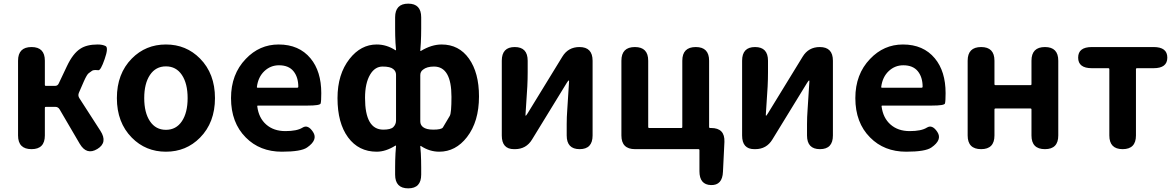

<svg xmlns="http://www.w3.org/2000/svg" viewBox="-20 -818 6451 1053"><path d="M153 0Q79 0 79 -75V-485Q79 -560 153 -560Q226 -560 226 -485V-352Q226 -347 231 -347H282Q296 -347 302 -360L347 -455Q380 -525 421 -551Q456 -574 516 -574Q542 -574 559 -565.5Q576 -557 554 -494Q532 -430 519 -433Q514 -434 502 -434Q490 -434 483 -428.5Q476 -423 466.5 -416.5Q457 -410 440 -372L413 -310Q406 -294 415 -280L531 -100Q572 -36 514 -1Q455 35 417 -30L307 -218Q299 -232 283 -232H231Q226 -232 226 -227V-75Q226 0 153 0Z M703 -63Q621 -146 621 -280Q621 -414 703 -497Q779 -574 890 -574Q1001 -574 1077 -497Q1159 -414 1159 -280Q1159 -146 1077 -63Q1001 14 890 14Q779 14 703 -63ZM802.5 -153Q834 -106 890 -106Q946 -106 977.5 -153Q1009 -200 1009 -280Q1009 -360 977.5 -407Q946 -454 890 -454Q834 -454 802.5 -407Q771 -360 771 -280Q771 -200 802.5 -153Z M1526 14Q1405 14 1328 -64Q1247 -145 1247 -280Q1247 -411 1328 -495Q1403 -574 1508 -574Q1620 -574 1683 -498Q1742 -427 1742 -307Q1742 -262 1738.5 -250.5Q1735 -239 1667 -239H1395Q1390 -239 1391 -234Q1399 -171 1440 -135Q1481 -99 1545 -99Q1609 -99 1639 -118Q1669 -137 1697 -94Q1725 -51 1664 -9Q1631 14 1526 14ZM1389 -342Q1388 -337 1393 -337H1611Q1616 -337 1616 -342Q1616 -395 1589.5 -427.5Q1563 -460 1510 -460Q1464 -460 1430 -428Q1396 -396 1389 -342Z M2219 215Q2147 215 2147 140V101Q2147 62 2149 23L2152 -17Q2152 -22 2148 -19Q2095 14 2046 14Q1947 14 1889 -64.5Q1831 -143 1831 -280Q1831 -411 1897 -495Q1959 -574 2046 -574Q2100 -574 2148 -543Q2152 -540 2152 -545L2149 -583Q2147 -622 2147 -661V-723Q2147 -798 2219 -798Q2290 -798 2290 -723V-661Q2290 -622 2288 -583L2285 -541Q2285 -536 2289 -539Q2347 -574 2402 -574Q2497 -574 2552 -496.5Q2607 -419 2607 -289Q2607 -151 2541 -66Q2479 14 2389 14Q2336 14 2289 -17Q2285 -20 2285 -15L2288 23Q2290 62 2290 101V140Q2290 215 2219 215ZM2082 -107Q2123 -107 2137 -121Q2152 -136 2152 -157V-408Q2152 -427 2137 -439Q2121 -453 2078.5 -453Q2036 -453 2010 -409Q1982 -362 1982 -281Q1982 -107 2082 -107ZM2356 -107Q2401 -107 2409 -119Q2428 -151 2447 -183Q2456 -199 2456 -287Q2456 -453 2360 -453Q2321 -453 2300 -436Q2285 -425 2285 -406V-152Q2285 -133 2300 -121Q2318 -107 2356 -107Z M2799 0Q2732 0 2732 -75V-485Q2732 -560 2803 -560Q2874 -560 2874 -485V-422Q2874 -383 2872 -344L2862 -188Q2862 -183 2863.5 -183Q2865 -183 2874 -197L3064 -507Q3096 -560 3158 -560Q3230 -560 3230 -485V-75Q3230 0 3159 0Q3088 0 3088 -75V-137Q3088 -176 3091 -215L3101 -372Q3101 -377 3099 -377Q3097 -377 3088 -363L2898 -53Q2866 0 2804 0Z M3879 197Q3816 195 3816 121V5Q3816 0 3811 0H3463Q3388 0 3388 -75V-485Q3388 -560 3462 -560Q3535 -560 3535 -485V-121Q3535 -116 3540 -116H3717Q3722 -116 3722 -121V-485Q3722 -560 3796 -560Q3869 -560 3869 -485V-121Q3869 -116 3874 -116H3880Q3956 -116 3953 -40L3945 124Q3942 199 3879 197Z M4117 0Q4050 0 4050 -75V-485Q4050 -560 4121 -560Q4192 -560 4192 -485V-422Q4192 -383 4190 -344L4180 -188Q4180 -183 4181.5 -183Q4183 -183 4192 -197L4382 -507Q4414 -560 4476 -560Q4548 -560 4548 -485V-75Q4548 0 4477 0Q4406 0 4406 -75V-137Q4406 -176 4409 -215L4419 -372Q4419 -377 4417 -377Q4415 -377 4406 -363L4216 -53Q4184 0 4122 0Z M4950 14Q4829 14 4752 -64Q4671 -145 4671 -280Q4671 -411 4752 -495Q4827 -574 4932 -574Q5044 -574 5107 -498Q5166 -427 5166 -307Q5166 -262 5162.5 -250.5Q5159 -239 5091 -239H4819Q4814 -239 4815 -234Q4823 -171 4864 -135Q4905 -99 4969 -99Q5033 -99 5063 -118Q5093 -137 5121 -94Q5149 -51 5088 -9Q5055 14 4950 14ZM4813 -342Q4812 -337 4817 -337H5035Q5040 -337 5040 -342Q5040 -395 5013.5 -427.5Q4987 -460 4934 -460Q4888 -460 4854 -428Q4820 -396 4813 -342Z M5361 0Q5287 0 5287 -75V-485Q5287 -560 5361 -560Q5434 -560 5434 -485V-356Q5434 -351 5439 -351H5632Q5637 -351 5637 -356V-485Q5637 -560 5711 -560Q5784 -560 5784 -485V-75Q5784 0 5711 0Q5637 0 5637 -75V-218Q5637 -223 5632 -223H5439Q5434 -223 5434 -218V-75Q5434 0 5361 0Z M6137 0Q6064 0 6064 -75V-439Q6064 -444 6059 -444H5968Q5893 -444 5893 -502Q5893 -560 5968 -560H6307Q6382 -560 6382 -502Q6382 -444 6307 -444H6215Q6210 -444 6210 -439V-75Q6210 0 6137 0Z"/></svg>

Font: Resource Han Rounded KR
Style: Bold
Weight: 700
Designer: Cyano Hao (round all glyphs); Ryoko NISHIZUKA 西塚涼子 (kana, bopomofo & ideographs); Paul D. Hunt (Latin, Greek & Cyrillic)
Foundry: Cyano Hao
Version: 0.990